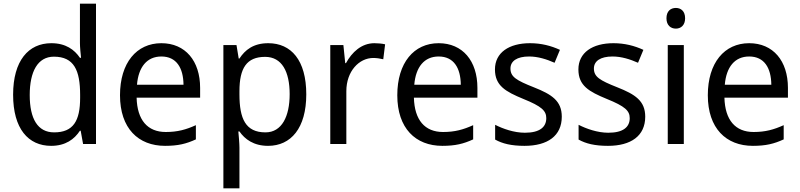

<svg xmlns="http://www.w3.org/2000/svg" viewBox="-20 -780 4335 1040"><path d="M257 10C335 10 383 -26 413 -72H417L430 0H500V-760H413V-546C413 -526 417 -484 419 -467H413C383 -511 336 -546 258 -546C134 -546 51 -451 51 -267C51 -83 133 10 257 10ZM273 -63C184 -63 141 -137 141 -265C141 -392 184 -473 272 -473C381 -473 414 -399 414 -266V-250C414 -125 377 -63 273 -63Z M854 -546C720 -546 630 -440 630 -264C630 -85 729 10 874 10C944 10 989 -1 1041 -25V-102C988 -78 942 -65 878 -65C779 -65 723 -130 720 -251H1064V-304C1064 -450 984 -546 854 -546ZM854 -474C936 -474 973 -412 974 -321H722C730 -417 776 -474 854 -474Z M1433 -546C1352 -546 1307 -509 1277 -463H1273L1261 -536H1190V240H1277V20C1277 -5 1273 -45 1271 -68H1277C1306 -26 1354 10 1432 10C1556 10 1639 -86 1639 -269C1639 -454 1557 -546 1433 -546ZM1416 -472C1507 -472 1549 -392 1549 -270C1549 -150 1507 -63 1418 -63C1310 -63 1277 -137 1277 -269V-286C1277 -411 1316 -472 1416 -472Z M2008 -546C1938 -546 1886 -497 1854 -438H1850L1840 -536H1769V0H1856V-286C1856 -394 1925 -466 2002 -466C2019 -466 2040 -463 2056 -459L2066 -540C2050 -544 2026 -546 2008 -546Z M2356 -546C2222 -546 2132 -440 2132 -264C2132 -85 2231 10 2376 10C2446 10 2491 -1 2543 -25V-102C2490 -78 2444 -65 2380 -65C2281 -65 2225 -130 2222 -251H2566V-304C2566 -450 2486 -546 2356 -546ZM2356 -474C2438 -474 2475 -412 2476 -321H2224C2232 -417 2278 -474 2356 -474Z M3023 -148C3023 -234 2968 -269 2872 -307C2776 -345 2745 -364 2745 -409C2745 -449 2780 -474 2846 -474C2894 -474 2941 -459 2984 -440L3013 -510C2965 -532 2912 -546 2851 -546C2737 -546 2661 -495 2661 -404C2661 -316 2718 -284 2815 -244C2914 -204 2939 -180 2939 -140C2939 -92 2904 -61 2823 -61C2764 -61 2703 -83 2662 -104V-24C2701 -2 2750 10 2821 10C2946 10 3023 -44 3023 -148Z M3475 -148C3475 -234 3420 -269 3324 -307C3228 -345 3197 -364 3197 -409C3197 -449 3232 -474 3298 -474C3346 -474 3393 -459 3436 -440L3465 -510C3417 -532 3364 -546 3303 -546C3189 -546 3113 -495 3113 -404C3113 -316 3170 -284 3267 -244C3366 -204 3391 -180 3391 -140C3391 -92 3356 -61 3275 -61C3216 -61 3155 -83 3114 -104V-24C3153 -2 3202 10 3273 10C3398 10 3475 -44 3475 -148Z M3641 -737C3613 -737 3590 -720 3590 -681C3590 -643 3613 -625 3641 -625C3668 -625 3691 -643 3691 -681C3691 -720 3668 -737 3641 -737ZM3684 -536H3597V0H3684Z M4038 -546C3904 -546 3814 -440 3814 -264C3814 -85 3913 10 4058 10C4128 10 4173 -1 4225 -25V-102C4172 -78 4126 -65 4062 -65C3963 -65 3907 -130 3904 -251H4248V-304C4248 -450 4168 -546 4038 -546ZM4038 -474C4120 -474 4157 -412 4158 -321H3906C3914 -417 3960 -474 4038 -474Z"/></svg>

Font: Noto Sans Thai
Style: Regular
Weight: 400
Designer: Monotype Design Team
Foundry: Monotype Imaging Inc.
Version: Version 1.901